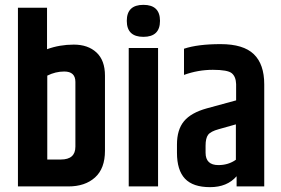

<svg xmlns="http://www.w3.org/2000/svg" viewBox="-20 -769 1159 792"><path d="M291 -431Q291 -474 245 -474Q209 -474 175 -457V-111H231Q291 -111 291 -164ZM54 -737H174V-566Q226 -585 284.5 -585Q343 -585 378 -552.5Q413 -520 413 -457V-147Q413 -74 372 -37Q331 0 262 0H54Z M571.5 -617Q503 -617 503 -683Q503 -749 571.5 -749Q640 -749 640 -683Q640 -617 571.5 -617ZM511 -571H632V0H511Z M828 -168V-139Q828 -88 881 -88Q922 -88 953 -110V-256L882 -236Q849 -227 838.5 -213Q828 -199 828 -168ZM739 -568Q796 -587 890 -587Q984 -587 1027 -545.5Q1070 -504 1070 -421V0H956V-42Q917 3 846.5 3Q776 3 743 -32Q710 -67 710 -139V-173Q710 -234 739 -269Q768 -304 833 -322L954 -355V-422Q953 -453 936 -467Q919 -481 858 -481Q797 -481 739 -460Z"/></svg>

Font: Khand SemiBold
Style: Regular
Weight: 600
Designer: Devanagari: Sanchit Sawaria, Jyotish Sonowal; Latin: Satya Rajpurohit
Foundry: Indian Type Foundry
Version: Version 1.101;PS 1.0;hotconv 1.0.78;makeotf.lib2.5.61930; tt